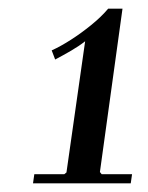

<svg xmlns="http://www.w3.org/2000/svg" viewBox="-20 -742 340 442"><path d="M214 -341H284L281 -320H56L59 -341H128L133 -345L176 -647Q162 -636 144 -625.5Q126 -615 107 -605L99 -626Q119 -635 142.5 -650Q166 -665 189.5 -684Q213 -703 229 -722H262L210 -346Z"/></svg>

Font: Brygada 1918 Medium
Style: Italic
Weight: 500
Italic angle: -8°
Designer: Mateusz Machalski | Borys Kosmynka | Przemek Hoffer
Foundry: NIEPODLEGLA 2018
Version: Version 3.006